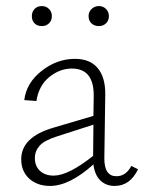

<svg xmlns="http://www.w3.org/2000/svg" viewBox="-20 -609 475 633"><path d="M118 -523Q103 -523 94 -532Q85 -541 85 -556Q85 -570 94 -579.5Q103 -589 118 -589Q132 -589 141.5 -579.5Q151 -570 151 -556Q151 -541 141.5 -532Q132 -523 118 -523ZM306 -523Q291 -523 281.5 -532Q272 -541 272 -556Q272 -570 282 -579.5Q292 -589 306 -589Q320 -589 329.5 -579.5Q339 -570 339 -556Q339 -541 329.5 -532Q320 -523 306 -523ZM413 -62 435 -51Q409 4 358 4Q329 4 310.5 -14.5Q292 -33 288 -67Q209 4 145 4Q103 4 76.5 -20Q50 -44 50 -84Q50 -157 156 -188L288 -227L289 -292Q290 -383 217 -383Q177 -383 142.5 -355Q108 -327 100 -276L60 -279Q67 -336 117.5 -375.5Q168 -415 227 -415Q277 -415 302.5 -384Q328 -353 327 -296L324 -86Q324 -28 364 -28Q395 -28 413 -62ZM95 -88Q95 -61 112 -45.5Q129 -30 157 -30Q205 -30 287 -95L288 -198L167 -159Q126 -146 110.5 -128.5Q95 -111 95 -88Z"/></svg>

Font: EauTest Light
Style: Regular
Weight: 300
Designer: Christian Thalmann (Catharsis Fonts)
Version: Version 0.001;PS 000.001;hotconv 1.0.88;makeotf.lib2.5.64775